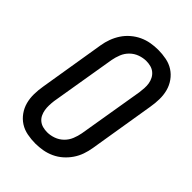

<svg xmlns="http://www.w3.org/2000/svg" viewBox="-221 -838 941 941"><g transform="rotate(45 250.0 -367.5)"><path d="M204 8Q175 8 147 2.5Q119 -3 96.5 -17.5Q74 -32 58 -54.5Q42 -77 35 -103.5Q28 -130 28.5 -159Q29 -188 34 -217L90 -559Q94 -584 103 -608.5Q112 -633 126.5 -655Q141 -677 161.5 -694.5Q182 -712 205.5 -723Q229 -734 254.5 -738.5Q280 -743 305 -743Q334 -743 362 -737.5Q390 -732 412.5 -717.5Q435 -703 451 -680.5Q467 -658 474 -631.5Q481 -605 480.5 -576Q480 -547 475 -518L419 -176Q415 -151 406.5 -126.5Q398 -102 383 -80Q368 -58 348 -40.5Q328 -23 304 -12Q280 -1 254.5 3.5Q229 8 204 8ZM206 -72Q228 -72 250.5 -80Q273 -88 290.5 -105Q308 -122 317 -144.5Q326 -167 330 -189L387 -531Q389 -547 390 -563Q391 -579 388.5 -594Q386 -609 379 -622.5Q372 -636 360.5 -645.5Q349 -655 334 -659Q319 -663 303 -663Q281 -663 258.5 -655Q236 -647 218.5 -630Q201 -613 192 -590.5Q183 -568 179 -546L122 -204Q120 -188 119.5 -172Q119 -156 121.5 -141Q124 -126 130.5 -112.5Q137 -99 148.5 -89.5Q160 -80 175 -76Q190 -72 206 -72Z"/></g></svg>

Font: Iosevka Curly Medium
Style: Italic
Weight: 500
Italic angle: -9°
Monospace: yes
Designer: Belleve Invis
Foundry: Belleve Invis
Version: Version 22.1.2; ttfautohint (v1.8.4)